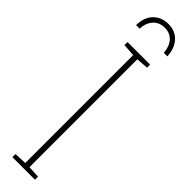

<svg xmlns="http://www.w3.org/2000/svg" viewBox="-314 -870 842 842"><g transform="rotate(45 107.0 -448.5)"><path d="M37 0V-19L95 -22V-691L37 -695V-714H177V-695L121 -691V-22L177 -19V0ZM205 -793H183Q181 -829 161.5 -851.5Q142 -874 109 -874Q75 -874 55 -852Q35 -830 33 -793H11Q12 -843 39 -870Q66 -897 108 -897Q151 -897 177 -868.5Q203 -840 205 -793Z"/></g></svg>

Font: Noto Sans Display Thin Cond
Style: Regular
Weight: 250
Width: 3
Designer: Monotype Design team
Foundry: Monotype Imaging Inc.
Version: Version 1.000